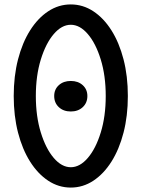

<svg xmlns="http://www.w3.org/2000/svg" viewBox="-20 -834 640 868"><path d="M300 14Q245 14 198 -17Q151 -48 116 -103.5Q81 -159 61.5 -234.5Q42 -310 42 -400Q42 -490 61.5 -565.5Q81 -641 116 -696.5Q151 -752 198 -783Q245 -814 300 -814Q355 -814 402 -783Q449 -752 484 -696.5Q519 -641 538.5 -565.5Q558 -490 558 -400Q558 -310 538.5 -234.5Q519 -159 484 -103.5Q449 -48 402 -17Q355 14 300 14ZM300 -78Q341 -78 377 -120Q413 -162 435.5 -235Q458 -308 458 -400Q458 -492 435.5 -565Q413 -638 377 -680Q341 -722 300 -722Q259 -722 223 -680Q187 -638 164.5 -565Q142 -492 142 -400Q142 -308 164.5 -235Q187 -162 223 -120Q259 -78 300 -78ZM300 -330Q267 -330 246 -349.5Q225 -369 225 -400Q225 -430 246 -449Q267 -468 300 -468Q333 -468 354 -449Q375 -430 375 -400Q375 -369 354 -349.5Q333 -330 300 -330Z"/></svg>

Font: Victor Mono Thin
Style: Bold
Weight: 700
Monospace: yes
Version: Version 1.561;gftools[0.9.30]